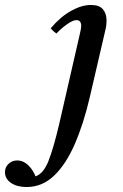

<svg xmlns="http://www.w3.org/2000/svg" viewBox="-194 -498 497 773"><path d="M172 -478Q206 -478 220.5 -460.5Q235 -443 235 -416Q235 -410 234 -398.5Q233 -387 230 -376L168 -109Q143 -1 107.5 81Q72 163 24 209Q-24 255 -87 255Q-125 255 -149.5 238.5Q-174 222 -174 195Q-174 175 -159.5 161.5Q-145 148 -125 148Q-100 148 -80.5 167Q-61 186 -51 212Q-19 201 1 150.5Q21 100 44 3L126 -355Q133 -384 133 -393Q133 -417 114 -417Q100 -417 77.5 -401.5Q55 -386 33 -363Q26 -368 20.5 -373Q15 -378 10 -384Q50 -431 92.5 -454.5Q135 -478 172 -478Z"/></svg>

Font: Tiro Tamil
Style: Italic
Weight: 400
Italic angle: -11°
Designer: Tamil: Fernando Mello & Fiona Ross, assisted by Kaja Sojewska. Latin: John Hudson with Paul Hanslow, assisted by Kaja So
Foundry: Tiro Typeworks Ltd.
Version: Version 1.52